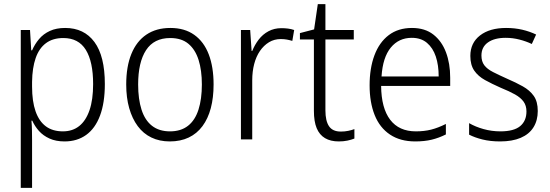

<svg xmlns="http://www.w3.org/2000/svg" viewBox="-20 -678 2677 934"><path d="M297 -542Q389 -542 439.5 -473.5Q490 -405 490 -269Q490 -178 466.5 -115.5Q443 -53 399 -21.5Q355 10 294 10Q252 10 221 -4Q190 -18 169.5 -41Q149 -64 137 -91H133Q135 -69 135.5 -44Q136 -19 136 4V236H81V-532H126L132 -433H136Q149 -463 170 -488Q191 -513 222.5 -527.5Q254 -542 297 -542ZM288 -493Q237 -493 203.5 -468Q170 -443 153.5 -395.5Q137 -348 136 -280V-257Q136 -185 153 -136.5Q170 -88 203 -63.5Q236 -39 286 -39Q333 -39 365.5 -65Q398 -91 415.5 -142Q433 -193 433 -269Q433 -378 397.5 -435.5Q362 -493 288 -493Z M1019 -267Q1019 -203 1005.5 -152Q992 -101 965 -64.5Q938 -28 898 -9Q858 10 806 10Q756 10 716.5 -9Q677 -28 650 -64.5Q623 -101 608.5 -152Q594 -203 594 -267Q594 -354 619 -415.5Q644 -477 692 -509.5Q740 -542 809 -542Q878 -542 925 -508.5Q972 -475 995.5 -413.5Q1019 -352 1019 -267ZM652 -267Q652 -196 668.5 -144.5Q685 -93 719.5 -66Q754 -39 807 -39Q860 -39 894.5 -66Q929 -93 945.5 -144.5Q962 -196 962 -267Q962 -336 946 -386.5Q930 -437 896.5 -465Q863 -493 808 -493Q729 -493 690.5 -434Q652 -375 652 -267Z M1349 -541Q1365 -541 1381 -539Q1397 -537 1411 -532L1402 -479Q1389 -483 1375.5 -485.5Q1362 -488 1346 -488Q1314 -488 1288.5 -472.5Q1263 -457 1244.5 -430Q1226 -403 1216.5 -366.5Q1207 -330 1207 -287V0H1152V-532H1197L1204 -430H1207Q1219 -460 1238.5 -485.5Q1258 -511 1286 -526Q1314 -541 1349 -541Z M1638 -38Q1657 -38 1674 -41.5Q1691 -45 1704 -50V-4Q1689 2 1670 6Q1651 10 1628 10Q1588 10 1561 -6Q1534 -22 1520.5 -54.5Q1507 -87 1507 -139V-486H1439V-517L1508 -535L1526 -658H1563V-532H1701V-486H1563V-141Q1563 -90 1580.5 -64Q1598 -38 1638 -38Z M1984 -542Q2047 -542 2088 -510Q2129 -478 2149.5 -423.5Q2170 -369 2170 -300V-260H1834Q1835 -152 1878 -95.5Q1921 -39 2003 -39Q2044 -39 2077.5 -47.5Q2111 -56 2149 -75V-24Q2115 -7 2080 1.5Q2045 10 2000 10Q1927 10 1877 -23.5Q1827 -57 1802.5 -118.5Q1778 -180 1778 -263Q1778 -346 1801.5 -409Q1825 -472 1871 -507Q1917 -542 1984 -542ZM1983 -494Q1920 -494 1881 -446.5Q1842 -399 1836 -306H2114Q2114 -361 2100 -403Q2086 -445 2057 -469.5Q2028 -494 1983 -494Z M2596 -138Q2596 -92 2575 -58.5Q2554 -25 2513 -7.5Q2472 10 2413 10Q2365 10 2327 0.5Q2289 -9 2262 -23V-79Q2293 -61 2332.5 -50Q2372 -39 2414 -39Q2480 -39 2510.5 -64.5Q2541 -90 2541 -136Q2541 -164 2527 -183.5Q2513 -203 2485.5 -218.5Q2458 -234 2416 -251Q2373 -270 2339.5 -288.5Q2306 -307 2287 -334.5Q2268 -362 2268 -406Q2268 -469 2315 -505.5Q2362 -542 2442 -542Q2484 -542 2520.5 -533.5Q2557 -525 2588 -510L2567 -464Q2540 -477 2507 -485.5Q2474 -494 2440 -494Q2385 -494 2353.5 -471.5Q2322 -449 2322 -408Q2322 -379 2336 -360.5Q2350 -342 2378.5 -327.5Q2407 -313 2447 -295Q2489 -277 2523 -258Q2557 -239 2576.5 -211.5Q2596 -184 2596 -138Z"/></svg>

Font: Noto Sans Thai SemiCondensed Light
Style: Regular
Weight: 300
Width: 4
Designer: Monotype Design Team
Foundry: Monotype Imaging Inc.
Version: Version 2.001